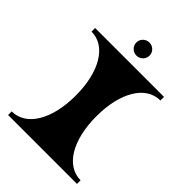

<svg xmlns="http://www.w3.org/2000/svg" viewBox="-244 -976 1092 1092"><g transform="rotate(45 302.0 -430.0)"><path d="M355 -808C355 -837 331 -860 302 -860C273 -860 249 -837 249 -808C249 -778 273 -755 302 -755C331 -755 355 -778 355 -808ZM579 0V-29C463 -29 385 -157 385 -350C385 -543 463 -671 579 -671V-700H25V-671C141 -671 219 -543 219 -350C219 -157 141 -29 25 -29V0Z"/></g></svg>

Font: Ouroboros
Style: Regular
Weight: 400
Designer: Ariel Martín Pérez
Foundry: Velvetyne Type Foundry
Version: Version 2.001;hotconv 1.0.109;makeotfexe 2.5.65596